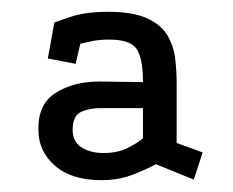

<svg xmlns="http://www.w3.org/2000/svg" viewBox="-20 -464 394 325"><path d="M308 -160 244 -186Q221 -174 199.5 -166.5Q178 -159 152 -159Q101 -159 73 -183.5Q45 -208 45 -244Q44 -288 74.5 -307Q105 -326 148 -326L222 -325Q222 -366 211 -381.5Q200 -397 165 -397Q149 -397 136.5 -394.5Q124 -392 116 -390L108 -356L61 -365L72 -426Q72 -426 98 -435Q124 -444 163 -444Q205 -444 229 -433Q253 -422 263.5 -404Q274 -386 276.5 -365Q279 -344 279 -325V-222L323 -206ZM155 -205Q179 -205 196 -213.5Q213 -222 222 -230V-281H150Q131 -281 117 -274.5Q103 -268 103 -244Q103 -224 118 -214.5Q133 -205 155 -205Z"/></svg>

Font: Podkova VF Beta
Style: Regular
Weight: 400
Designer: Ilya Yudin
Foundry: Cyreal (www.cyreal.org)
Version: Version 2.100